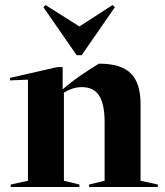

<svg xmlns="http://www.w3.org/2000/svg" viewBox="-20 -749 660 769"><path d="M399 -259V-25L337 -10V0H612V-10L543 -25V-330C543 -446 493 -494 376 -494C327 -464 275 -430 231 -391V-480H208L20 -437V-427L92 -430V-25L23 -10V0H298V-10L236 -25V-378C261 -393 284 -400 308 -400C369 -400 399 -359 399 -259ZM162 -729 154 -720 287 -528H307L440 -720L431 -729L298 -643Z"/></svg>

Font: Mazius Display
Style: Bold
Weight: 700
Designer: Alberto Casagrande & Collletttivo
Foundry: Collletttivo
Version: Version 2.000;Glyphs 3.2 (3221)